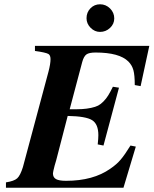

<svg xmlns="http://www.w3.org/2000/svg" viewBox="-20 -876 717 896"><path d="M613.8 -191.9 556.2 0H7.8V-24.9Q45.9 -30.8 60.3 -43.9Q74.7 -57.1 86.9 -96.2L206.1 -541Q215.8 -577.6 215.8 -600.1Q215.8 -617.7 206.1 -624Q193.4 -631.3 143.1 -638.2V-662.1H676.8L636.2 -474.1L608.9 -479Q608.9 -525.4 602.5 -548.6Q596.2 -571.8 579.1 -588.9Q537.1 -630.9 425.8 -630.9Q396 -630.9 383.5 -622.1Q371.1 -613.3 363.8 -586.9L305.2 -366.2Q339.8 -365.7 362.3 -366.9Q384.8 -368.2 405.3 -372.6Q425.8 -377 438 -383.3Q450.2 -389.6 462.9 -402.6Q475.6 -415.5 485.1 -430.9Q494.6 -446.3 506.8 -471.2L535.2 -466.8L462.9 -196.8L436 -202.1Q439 -230.5 439 -245.1Q439 -296.9 409.9 -315.2Q380.9 -333.5 295.9 -335L242.2 -127.9Q237.3 -110.8 234.9 -103Q227.1 -72.8 227.1 -66.9Q227.1 -48.3 241.2 -40.3Q255.4 -32.2 288.1 -32.2Q415 -32.2 495.1 -88.9Q523.9 -108.4 543.2 -131.1Q562.5 -153.8 588.9 -196.8ZM446.8 -856Q474.1 -856 493.7 -836.4Q513.2 -816.9 513.2 -790Q513.2 -764.2 493.4 -745.6Q473.6 -727.1 446.8 -727.1Q421.9 -727.1 402.8 -746.3Q383.8 -765.6 383.8 -791Q383.8 -818.4 402.1 -837.2Q420.4 -856 446.8 -856Z"/></svg>

Font: Accordance
Style: Bold-Italic
Weight: 700
Italic angle: -11°
Version: Version 1.2 (build January 31, 2020) Miklal Software Solutio